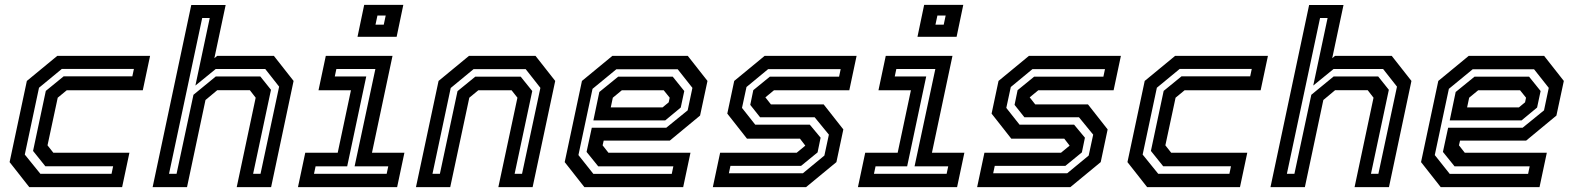

<svg xmlns="http://www.w3.org/2000/svg" viewBox="-20 -770 6474 790"><path d="M100.5 0 19.5 -103 90.5 -437 215.5 -540H597.5L567.5 -398.5H254.5L217.5 -368L175.5 -172L199.5 -141.5H512.5L482.5 0ZM146 -55H439L445.5 -86H166.5L116 -149L168.5 -396L242 -456H524.5L531 -486.5H234.5L140.5 -409L82 -134Z M608 0 767 -749.5H908.5L862 -530.5L873.5 -540H1107L1188 -437L1095.5 0H954L1032 -368L1008 -399H874L825.5 -358.5L749.5 0ZM675.5 -55H706.5L776 -380L868 -455.5H1051L1095 -400.5L1021.5 -55H1052L1128.5 -413.5L1071.5 -486H867.5L784 -418L843 -696H812Z M1451 -618.5 1478.5 -750H1639.5L1612 -618.5ZM1525 -668.5H1559L1567 -706H1533ZM1206 0 1236 -141.5H1369.5L1424 -398.5H1290.5L1320.5 -540H1595L1510.5 -141.5H1644L1614 0ZM1272 -55H1571L1577.5 -85.5H1439L1524.5 -486H1364L1357.5 -455.5H1487L1408.5 -85.5H1278.5Z M1691.5 0 1784.5 -437 1909.5 -540H2183.5L2264.5 -437L2171.5 0H2030.5L2109 -368L2085 -398.5H1948L1911 -368L1832.5 0ZM1759.5 -55H1790L1862.5 -395L1935.5 -454.5H2122.5L2170 -395.5L2097.5 -55H2128L2203.5 -408.5L2143 -485.5H1928.5L1834.5 -408Z M2810 -540 2891 -437 2860.5 -294.5 2736 -191.5H2464L2459.5 -172L2483.5 -141.5H2821L2791 0H2384.5L2303.5 -103L2374.5 -437L2499.5 -540ZM2748 -454.5 2795.5 -395.5 2781 -327.5 2717 -274.5H2421.5L2446 -391.5L2523.5 -454.5ZM2768.5 -485H2516L2418 -404.5L2360 -132L2421.5 -54.5H2744L2750.5 -85.5H2441.5L2393.5 -145L2415 -244.5H2721.5L2809.5 -316L2829 -408.5ZM2711 -398.5H2538.5L2501.5 -368L2493 -328H2706L2731.5 -349L2735.5 -368Z M2913 0 2943 -141.5H3258L3295 -172L3294.5 -169.5L3271.5 -199.5H3053.5L2972.5 -302.5L3001 -437L3126 -540H3504.5L3474.5 -398.5H3164.5L3127.5 -368L3128 -371L3152 -340.5H3369L3450 -237.5L3421.5 -103L3296.5 0ZM2979 -57H3283.5L3372 -130L3390.5 -216L3332 -287.5H3107.5L3067 -338.5L3079.5 -399L3147.5 -454.5H3432.5L3439 -485.5H3140.5L3051.5 -412L3033 -326L3087.5 -257H3312L3356.5 -203.5L3344 -143L3276 -87.5H2985.5Z M3755 -618.5 3782.5 -750H3943.5L3916 -618.5ZM3829 -668.5H3863L3871 -706H3837ZM3510 0 3540 -141.5H3673.5L3728 -398.5H3594.5L3624.5 -540H3899L3814.5 -141.5H3948L3918 0ZM3576 -55H3875L3881.5 -85.5H3743L3828.5 -486H3668L3661.5 -455.5H3791L3712.5 -85.5H3582.5Z M4000.5 0 4030.5 -141.5H4345.5L4382.5 -172L4382 -169.5L4359 -199.5H4141L4060 -302.5L4088.5 -437L4213.5 -540H4592L4562 -398.5H4252L4215 -368L4215.5 -371L4239.5 -340.5H4456.5L4537.5 -237.5L4509 -103L4384 0ZM4066.5 -57H4371L4459.5 -130L4478 -216L4419.5 -287.5H4195L4154.5 -338.5L4167 -399L4235 -454.5H4520L4526.5 -485.5H4228L4139 -412L4120.5 -326L4175 -257H4399.5L4444 -203.5L4431.5 -143L4363.5 -87.5H4073Z M4700 0 4619 -103 4690 -437 4815 -540H5197L5167 -398.5H4854L4817 -368L4775 -172L4799 -141.5H5112L5082 0ZM4745.5 -55H5038.5L5045 -86H4766L4715.5 -149L4768 -396L4841.5 -456H5124L5130.5 -486.5H4834L4740 -409L4681.5 -134Z M5207.5 0 5366.5 -749.5H5508L5461.5 -530.5L5473 -540H5706.5L5787.5 -437L5695 0H5553.5L5631.5 -368L5607.5 -399H5473.5L5425 -358.5L5349 0ZM5275 -55H5306L5375.5 -380L5467.5 -455.5H5650.5L5694.5 -400.5L5621 -55H5651.5L5728 -413.5L5671 -486H5467L5383.5 -418L5442.5 -696H5411.5Z M6333.5 -540 6414.5 -437 6384 -294.5 6259.5 -191.5H5987.5L5983 -172L6007 -141.5H6344.5L6314.5 0H5908L5827 -103L5898 -437L6023 -540ZM6271.5 -454.5 6319 -395.5 6304.5 -327.5 6240.5 -274.5H5945L5969.5 -391.5L6047 -454.5ZM6292 -485H6039.5L5941.5 -404.5L5883.5 -132L5945 -54.5H6267.5L6274 -85.5H5965L5917 -145L5938.5 -244.5H6245L6333 -316L6352.5 -408.5ZM6234.5 -398.5H6062L6025 -368L6016.5 -328H6229.5L6255 -349L6259 -368Z"/></svg>

Font: Tourney SemiBold
Style: Italic
Weight: 600
Italic angle: -12°
Version: Version 1.015